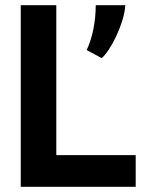

<svg xmlns="http://www.w3.org/2000/svg" viewBox="-20 -720 554 740"><path d="M60 0ZM503 0H60V-700H197V-122H503ZM463 -700Q461 -671 451 -639.5Q441 -608 427.5 -579.5Q414 -551 399 -528.5Q384 -506 372 -496L314 -527Q331 -563 340 -608.5Q349 -654 349 -700Z"/></svg>

Font: PT Sans
Style: Bold
Weight: 700
Version: Version 2.003W OFL; ttfautohint (v1.6)